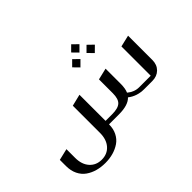

<svg xmlns="http://www.w3.org/2000/svg" viewBox="-149 -949 1455 1455"><g transform="rotate(-45 578.5 -222.0)"><path d="M722.2 -631.8 767.1 -587.9 722.2 -543 678.2 -587.9ZM647.9 -546.9 692.9 -502.9 647.9 -458 604 -502.9ZM801.8 -546.9 847.2 -502.9 801.8 -458 757.8 -502.9ZM960 0H873Q796.9 0 742.2 -43Q702.1 0 603 0H496.1Q496.1 47.9 477.5 84.7Q459 121.6 427 143.6Q395 165.5 355.2 176.8Q315.4 188 270 188Q224.1 188 184.3 177Q144.5 166 112.1 143.3Q79.6 120.6 60.8 82Q42 43.5 42 -7.8V-73.2L134.8 -95.2V-2Q134.8 68.4 171.6 109.6Q208.5 150.9 268.1 150.9Q328.6 150.9 365.2 109.4Q401.9 67.9 401.9 -2.9V-293.9L496.1 -316.9V-37.1H566.9Q630.4 -37.1 656.7 -61.3Q683.1 -85.4 683.1 -146V-294.9L775.9 -316.9V-154.8Q775.9 -104 762.2 -73.2Q805.2 -37.1 856 -37.1H980V-351.1L1073.2 -373V-112.8Q1073.2 -62 1042 -31Q1010.7 0 960 0Z"/></g></svg>

Font: Wesal
Style: Regular
Weight: 300
Designer: Ahmed zaza
Foundry: Ahmed zaza
Version: Version 2.01